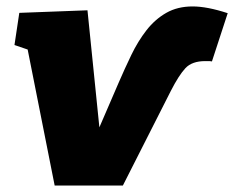

<svg xmlns="http://www.w3.org/2000/svg" viewBox="-20 -575 728 597"><path d="M688 -534 639 -384Q634 -385 628.5 -385Q623 -385 618 -385Q577 -385 556.5 -363Q536 -341 511 -292L362 2H150L66 -421L25 -435L40 -535L252 -543L289 -179L349 -318Q368 -362 388.5 -404.5Q409 -447 435.5 -481Q462 -515 497 -535Q532 -555 579 -555Q624 -555 688 -534Z"/></svg>

Font: Bitter Black
Style: Italic
Weight: 900
Italic angle: -9°
Designer: Sol Matas, and Bitter project Authors
Foundry: Sol Matas
Version: Version 2.001